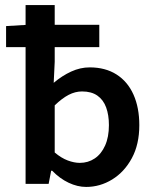

<svg xmlns="http://www.w3.org/2000/svg" viewBox="-20 -726 612 758"><path d="M320 12Q286 12 251 -4.5Q216 -21 186 -52H182L172 0H81V-706H196V-482L192 -399Q225 -427 261 -443.5Q297 -460 334 -460Q396 -460 440 -432Q484 -404 507 -352.5Q530 -301 530 -232Q530 -156 500.5 -101.5Q471 -47 423 -17.5Q375 12 320 12ZM295 -83Q328 -83 354 -100.5Q380 -118 395 -151.5Q410 -185 410 -232Q410 -272 399 -302Q388 -332 364.5 -348.5Q341 -365 304 -365Q277 -365 251 -351.5Q225 -338 196 -310V-124Q222 -102 247.5 -92.5Q273 -83 295 -83ZM4 -540V-623L87 -628H372V-540Z"/></svg>

Font: Source Sans 3 ExtraLight SemiBold
Style: Regular
Weight: 600
Version: Version 3.052;hotconv 1.1.0;makeotfexe 2.6.0